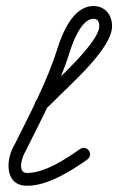

<svg xmlns="http://www.w3.org/2000/svg" viewBox="-20 -584 388 631"><path d="M129.4 -224.7C138.1 -232.9 146.8 -240.9 155.1 -249.4C206.8 -302.8 348.3 -423.6 348.3 -498C348.3 -535 325.5 -564.2 287 -564.2C220.1 -564.2 184.3 -474.3 168 -422.3C134 -313.9 77.5 -208.9 27.2 -107.3C27.2 -107.3 27.4 -107.8 27.7 -108.3C28 -108.7 28.3 -109.2 28.2 -109.2C-1.1 -62.8 -7.1 26.5 69 26.5C137.6 26.5 212.6 -21.7 267 -59.8C276.5 -66.5 278.9 -79.5 272.2 -89C265.5 -98.5 252.5 -100.9 243 -94.2C196.5 -61.7 127.7 -15.5 69 -15.5C34.6 -15.5 53.2 -70.1 63.8 -86.8C63.8 -86.8 64 -87.3 64.3 -87.7C64.5 -88.2 64.8 -88.7 64.8 -88.7C116.1 -192.3 173.4 -299.2 208 -409.7C217.2 -439 246 -522.2 287 -522.2C302 -522.2 306.3 -511.7 306.3 -498C306.3 -445.6 166.1 -321.2 124.9 -278.6C117.1 -270.5 108.7 -263 100.6 -255.3C92.1 -247.3 91.8 -234 99.7 -225.6C107.7 -217.1 121 -216.8 129.4 -224.7Z"/></svg>

Font: FRB American Cursive Guidelines Arrows Medium
Style: Italic
Weight: 500
Italic angle: -25°
Version: Version 2.0;Modular Font Editor K font №1